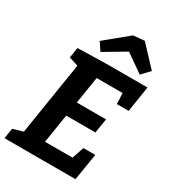

<svg xmlns="http://www.w3.org/2000/svg" viewBox="-224 -1057 1047 1172"><g transform="rotate(30 299.5 -471.5)"><path d="M446.5 -188.7H530.1L499.2 0H-1.2L10.4 -73L98.3 -98.6L79.1 -79L165.7 -622.6L180.6 -600.2L98 -626.3L109.5 -699.3L317.3 -704.3H600.3L571.8 -523.3H489.2L484 -619.3L506 -599.3H280.3L306.1 -621.4L268.7 -386L252.8 -409.3H478.5L461.9 -307.8H234.8L260.5 -334.5L219.5 -76.7L204.6 -104.9H441.6L410.1 -82.3ZM243 -748.8 205.3 -804.8 364.4 -935.7 443.5 -943.2 572.9 -804.8 519.6 -748.8 348.7 -869.1 443.3 -867.7Z"/></g></svg>

Font: Bitter Thin
Style: Italic
Weight: 100
Italic angle: -9°
Designer: Sol Matas, and Bitter project Authors
Foundry: Sol Matas
Version: Version 2.002